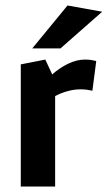

<svg xmlns="http://www.w3.org/2000/svg" viewBox="-20 -683 394 703"><path d="M56.1 0V-447.3L145.9 -464.9L171.2 -410.5Q196.1 -432.9 227.8 -448.9Q259.6 -464.9 291.9 -464.9Q304.5 -464.9 314.1 -463.3Q323.7 -461.7 332.4 -459.6L318.3 -350.8Q310.2 -352.8 299.3 -354.3Q288.3 -355.9 275.1 -355.9Q252.2 -355.9 228.4 -349.5Q204.5 -343.2 181.9 -331.2V0ZM98.2 -505.9 227.2 -662.9 354.2 -640.1 201.6 -505.9Z"/></svg>

Font: Ancizar Sans Thin
Style: Regular
Weight: 100
Designer: Cesar Puertas, Viviana Monsalve, Julian Moncada, Julian Prieto, Jose Castro, Mariel Hernandez, Felipe Aragon, Sara Alarc
Version: Version 8.100